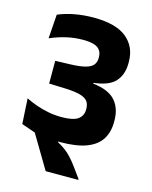

<svg xmlns="http://www.w3.org/2000/svg" viewBox="-120 -726 762 963"><g transform="rotate(15 261.0 -245.0)"><path d="M30 -170.5 37.5 -39 126 -13Q151 -7 181.5 -3.8Q212 -0.5 243 -0.5Q327.5 -0.5 379.8 -20.2Q432 -40 455.8 -77.5Q479.5 -115 479.5 -168V-176Q479.5 -238.5 445 -278Q410.5 -317.5 329 -327V-331Q409.5 -340 441.2 -376.8Q473 -413.5 473 -471V-478.5Q473 -556 418.2 -601.5Q363.5 -647 248 -647.5Q193.5 -647.5 146.5 -638.5Q99.5 -629.5 62.5 -613.5L53.5 -488.5Q95 -506.5 137.2 -516.2Q179.5 -526 224 -526Q277.5 -526 299.8 -509.8Q322 -493.5 322 -462V-458.5Q322 -436.5 310.5 -422Q299 -407.5 270.8 -399.8Q242.5 -392 192 -390.5L115 -388V-270L201.5 -267Q251 -265 278.5 -257Q306 -249 317 -234Q328 -219 328 -195.5V-192Q328 -159.5 303.2 -141.5Q278.5 -123.5 218 -123.5Q183 -123.5 150.2 -129.8Q117.5 -136 87.2 -146.5Q57 -157 30 -170.5ZM381.5 159V154.5L341.5 99.5Q323 74.5 307.2 57.5Q291.5 40.5 274.2 27.8Q257 15 233.5 2V-32L52.5 -46L37.5 -39L109 -14L212 159Z"/></g></svg>

Font: Anek Devanagari
Style: Bold
Weight: 700
Designer: Kailash Malviya (Devanagari) & Yesha Goshar (Latin)
Foundry: Ek Type
Version: Version 1.003